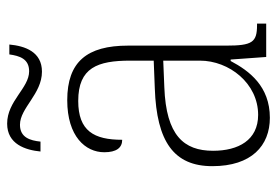

<svg xmlns="http://www.w3.org/2000/svg" viewBox="-136 -610 757 524"><g transform="rotate(-90 242.0 -348.5)"><path d="M308 -612C362 -612 378 -658 382 -701H355C351 -673 343 -647 309 -647C263 -647 228 -707 166 -707C110 -707 94 -657 90 -616H117C120 -644 128 -672 163 -672C209 -672 247 -612 308 -612ZM182 10C268 10 310 -46 337 -97H341L348 0H439V-25H435C388 -25 379 -38 379 -109V-377C379 -489 335 -543 230 -543C131 -543 88 -493 88 -442C88 -409 100 -393 122 -393C122 -470 146 -513 228 -513C319 -513 338 -460 338 -371V-307L262 -304C117 -299 50 -252 50 -147C50 -40 106 10 182 10ZM190 -22C121 -22 92 -76 92 -145C92 -225 134 -273 265 -278L338 -281V-181C338 -101 276 -22 190 -22Z"/></g></svg>

Font: Noto Serif Hebrew SemiCondensed ExtraLight
Style: Regular
Weight: 200
Width: 4
Designer: Monotype Design Team
Foundry: Monotype Imaging Inc.
Version: Version 2.004